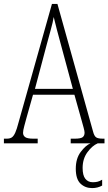

<svg xmlns="http://www.w3.org/2000/svg" viewBox="-21 -734 555 983"><path d="M-1 0V-24H13Q30 -24 39.5 -30.5Q49 -37 57 -54.5Q65 -72 74 -107L245 -714H273L455 -62Q461 -38 471 -31Q481 -24 506 -24H514V0H341V-24H361Q392 -24 402 -31.5Q412 -39 412 -55Q412 -63 407 -81Q402 -99 397 -117L360 -249H148L115 -132Q110 -113 103.5 -89.5Q97 -66 97 -54Q97 -40 108 -32Q119 -24 150 -24H172V0ZM158 -279H352L295 -490Q280 -545 270 -583Q260 -621 254 -647Q250 -621 239.5 -584Q229 -547 218 -505ZM451 229Q415 229 391 206Q367 183 367 130Q367 77 392.5 43.5Q418 10 442 0H479Q451 12 426.5 45.5Q402 79 402 126Q402 164 416 181.5Q430 199 454 199Q467 199 478 196.5Q489 194 502 186V216Q479 229 451 229Z"/></svg>

Font: Noto Serif Myanmar ExtraCondensed ExtraLight
Style: Regular
Weight: 200
Width: 2
Designer: Ben Mitchell and the Monotype Design Team
Foundry: Monotype Imaging Inc.
Version: Version 2.106; ttfautohint (v1.8.4.7-5d5b)